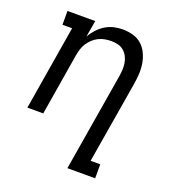

<svg xmlns="http://www.w3.org/2000/svg" viewBox="-135 -634 869 955"><g transform="rotate(20 300.0 -156.5)"><path d="M329 215 415 -302Q418 -321 419 -339Q420 -357 417 -374.5Q414 -392 406 -407.5Q398 -423 385 -434Q372 -445 355 -449.5Q338 -454 319 -454Q303 -454 285.5 -451Q268 -448 252 -440Q236 -432 222.5 -419.5Q209 -407 199.5 -392Q190 -377 185 -360.5Q180 -344 177 -327L123 0H39L113 -447H62V-520H209L194 -433Q206 -454 223 -472.5Q240 -491 261 -504Q282 -517 305.5 -522.5Q329 -528 352 -528Q381 -528 407.5 -520.5Q434 -513 453.5 -495.5Q473 -478 484.5 -453.5Q496 -429 500.5 -402Q505 -375 503.5 -347Q502 -319 497 -290L425 141H476V215Z"/></g></svg>

Font: Iosevka HT Extended
Style: Italic
Weight: 400
Width: 7
Italic angle: -9°
Monospace: yes
Designer: Belleve Invis
Foundry: Belleve Invis
Version: Version 32.3.0; ttfautohint (v1.8.4)